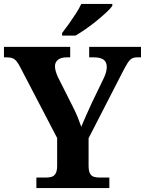

<svg xmlns="http://www.w3.org/2000/svg" viewBox="-20 -951 733 971"><path d="M164 0V-53H211Q227 -53 240 -56.5Q253 -60 261 -73Q269 -86 269 -114V-253L84 -608Q74 -628 65 -639.5Q56 -651 44.5 -656Q33 -661 13 -661H0V-714H335V-661H318Q288 -661 273 -648.5Q258 -636 258 -616Q258 -603 262.5 -588.5Q267 -574 273 -561L347 -414Q363 -383 373 -358Q383 -333 391 -310Q402 -336 415.5 -367Q429 -398 445 -432L503 -552Q514 -574 517 -589Q520 -604 520 -612Q520 -638 503.5 -649.5Q487 -661 454 -661H431V-714H693V-661H674Q657 -661 646 -654.5Q635 -648 624.5 -631Q614 -614 598 -583L428 -252V-115Q428 -86 435.5 -73Q443 -60 456 -56.5Q469 -53 484 -53H533V0ZM294 -784Q309 -803 327.5 -829Q346 -855 363.5 -882Q381 -909 391 -931H548V-921Q539 -908 517.5 -888Q496 -868 469 -846Q442 -824 414 -804.5Q386 -785 362 -771H294Z"/></svg>

Font: Noto Serif Gujarati
Style: Bold
Weight: 700
Version: Version 2.102